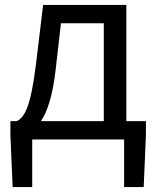

<svg xmlns="http://www.w3.org/2000/svg" viewBox="-20 -563 634 775"><path d="M110 0H481V192H560L569 -17V-74H490V-543H154L125 -302C103 -127 79 -91 48 -74H22V-17L31 192H110ZM145 -74C171 -112 193 -177 205 -285L226 -469H399V-74Z"/></svg>

Font: Noto Sans CJK SC
Style: Regular
Weight: 400
Designer: Ryoko NISHIZUKA 西塚涼子 (kana, bopomofo & ideographs); Paul D. Hunt (Latin, Greek & Cyrillic); Sandoll Communications 산돌커뮤니
Foundry: Adobe
Version: Version 2.004;hotconv 1.0.118;makeotfexe 2.5.65603